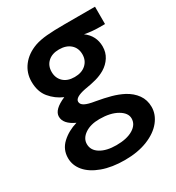

<svg xmlns="http://www.w3.org/2000/svg" viewBox="-172 -579 854 930"><g transform="rotate(-30 255.0 -114.0)"><path d="M246 10Q196 10 164.5 31.5Q133 53 133 85Q133 120 166.5 140.5Q200 161 255 161Q314 161 348.5 140Q383 119 383 85Q383 54 345 32Q307 10 246 10ZM332 -303Q332 -338 308.5 -359Q285 -380 245 -380Q206 -380 183 -359Q160 -338 160 -303Q160 -269 182.5 -247.5Q205 -226 245 -226Q285 -226 308.5 -247.5Q332 -269 332 -303ZM500 -472V-375H470Q426 -375 387 -383Q436 -347 436 -287Q436 -254 419.5 -228Q403 -202 375 -185Q351 -171 323.5 -163.5Q296 -156 258 -150Q199 -138 199 -114Q199 -99 216.5 -89.5Q234 -80 273 -74Q319 -66 353.5 -56.5Q388 -47 417 -32Q453 -13 474 16.5Q495 46 495 85Q495 127 466 163.5Q437 200 382.5 222Q328 244 255 244Q183 244 129.5 224.5Q76 205 48 172Q20 139 20 98Q20 50 55 17.5Q90 -15 141 -30Q82 -57 82 -98Q82 -137 152 -167Q110 -185 81 -220Q52 -255 52 -311Q52 -360 81 -398Q110 -436 162 -455Q191 -465 229.5 -468.5Q268 -472 330 -472Z"/></g></svg>

Font: Madhuban Medium
Style: Regular
Weight: 500
Designer: jaikishan Patel
Foundry: MagicType
Version: Version 1.000